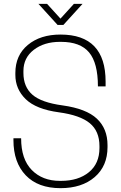

<svg xmlns="http://www.w3.org/2000/svg" viewBox="-20 -970 630 1000"><path d="M287 -385Q168 -401 114 -453.5Q60 -506 60 -580V-590Q60 -682 125 -736Q190 -790 295 -790Q530 -790 530 -545V-520H490Q490 -642 444 -697Q398 -752 298 -752H292Q210 -752 156 -710.5Q102 -669 102 -600V-590Q102 -518 148.5 -477Q195 -436 306 -421Q429 -404 484.5 -352Q540 -300 540 -214V-204Q540 -105 473 -47.5Q406 10 295 10Q178 10 114 -57Q50 -124 50 -240V-250H90Q90 -141 145.5 -84.5Q201 -28 292 -28H298Q388 -28 443 -73Q498 -118 498 -199V-209Q498 -287 447.5 -328.5Q397 -370 287 -385ZM180 -950H225L295 -873L365 -950H410L310 -840H280Z"/></svg>

Font: Cooper Hewitt
Style: Light
Weight: 703
Designer: Village Type and Design LLC
Foundry: Cooper Hewitt Smithsonian Design Museum
Version: 1.000